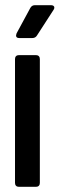

<svg xmlns="http://www.w3.org/2000/svg" viewBox="-20 -722 268 742"><path d="M38 -15V-494Q38 -501 42 -505Q46 -509 53 -509H119Q126 -509 130 -505Q134 -501 134 -494V-15Q134 -8 130 -4Q126 0 119 0H53Q46 0 42 -4Q38 -8 38 -15ZM42 -585 44 -593 97 -691Q103 -702 115 -702H177Q183 -702 186.5 -699.5Q190 -697 190 -693Q190 -688 187 -684L123 -585Q117 -575 105 -575H54Q42 -575 42 -585Z"/></svg>

Font: Barlow_Medium_SS
Style: Regular
Weight: 500
Designer: Jeremy Tribby
Foundry: Jeremy Tribby
Version: Version 1.101 August 23, 2024